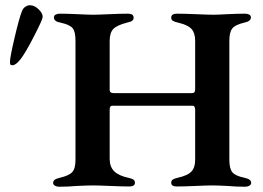

<svg xmlns="http://www.w3.org/2000/svg" viewBox="-20 -706 1001 730"><path d="M182 -10Q182 -18 188 -22.5Q194 -27 207 -30Q242 -38 254.5 -51.5Q267 -65 267 -98V-551Q267 -585 256.5 -598.5Q246 -612 210 -620Q185 -624 185 -640Q185 -647 191.5 -650.5Q198 -654 208 -654Q235 -654 277 -652Q317 -650 334 -650Q352 -650 394 -652Q440 -654 467 -654Q488 -654 488 -639Q488 -631 482.5 -627Q477 -623 463 -620Q424 -610 410.5 -595.5Q397 -581 397 -550V-364Q397 -352 412 -352H711Q722 -352 722 -366V-551Q722 -580 708.5 -595.5Q695 -611 657 -620Q643 -623 637 -627Q631 -631 631 -639Q631 -654 653 -654Q679 -654 727 -652Q771 -650 791 -650Q807 -650 843 -652Q883 -654 911 -654Q921 -654 927.5 -650.5Q934 -647 934 -640Q934 -625 909 -620Q874 -612 863 -597.5Q852 -583 852 -551V-98Q852 -65 863.5 -51Q875 -37 910 -30Q923 -27 929 -22.5Q935 -18 935 -10Q935 -4 928 0Q921 4 912 4Q878 4 845 1Q805 -1 786 -1Q768 -1 724 1Q678 3 652 3Q631 3 631 -11Q631 -19 636.5 -23Q642 -27 655 -30Q692 -38 707 -53Q722 -68 722 -98V-288Q722 -304 712 -304H408Q402 -304 399.5 -300.5Q397 -297 397 -289V-102Q397 -72 414 -55Q431 -38 468 -30Q482 -27 487.5 -23Q493 -19 493 -11Q493 3 471 3Q445 3 399 1Q353 -1 334 -1Q314 -1 272 1Q239 4 205 4Q196 4 189 0Q182 -4 182 -10ZM18 -472Q18 -488 35.5 -563Q53 -638 64 -665Q68 -675 77.5 -681Q87 -687 96 -686Q113 -685 128.5 -669Q144 -653 142 -640Q141 -630 109.5 -568.5Q78 -507 59 -482Q40 -458 28 -458Q21 -458 19.5 -460.5Q18 -463 18 -472Z"/></svg>

Font: EB Garamond SemiBold
Style: Regular
Weight: 600
Designer: Georg Duffner and Octavio Pardo
Foundry: Georg Duffner
Version: Version 1.000